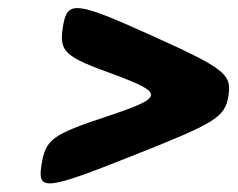

<svg xmlns="http://www.w3.org/2000/svg" viewBox="-20 -533 573 463"><path d="M240 -253C104 -208 90 -197 80 -135C70 -72 90 -74 296 -156C501 -237 523 -250 531 -303C539 -355 521 -368 342 -449C162 -530 142 -532 132 -470C122 -408 134 -397 256 -353C377 -308 375 -298 240 -253Z"/></svg>

Font: Asimov Print
Style: AIt
Weight: 500
Designer: Google
Version: Version 2.000980: 2014